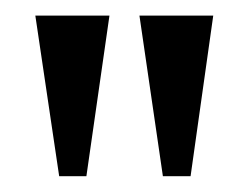

<svg xmlns="http://www.w3.org/2000/svg" viewBox="-20 -719 316 244"><path d="M55.2 -495.1 24.9 -699.2H119.1L89.8 -495.1ZM187 -495.1 157.2 -699.2H251L222.2 -495.1Z"/></svg>

Font: Moniqa Black Paragraph
Style: Regular
Weight: 900
Designer: Rajesh Rajput
Foundry: Rajesh Rajput
Version: Version 1.000